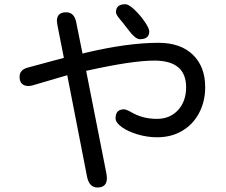

<svg xmlns="http://www.w3.org/2000/svg" viewBox="-20 -792 1040 885"><path d="M668 -647.5Q668 -611.3 625 -611.3Q603.5 -611.3 570.3 -656.2Q538.1 -698.2 532.2 -704.1Q514.6 -724.6 514.6 -736.3Q514.6 -772.5 557.6 -772.5Q573.2 -772.5 599.6 -747.6Q626 -722.7 647 -691.9Q668 -661.1 668 -647.5ZM472.7 29.3Q472.7 72.3 428.7 72.3Q392.6 72.3 381.8 25.4L290 -445.3L127 -397.5L112.3 -395.5Q70.3 -395.5 70.3 -438.5Q70.3 -468.8 104.5 -479.5L274.4 -525.4L245.1 -673.8L242.2 -695.3Q242.2 -735.4 285.2 -735.4Q319.3 -735.4 330.1 -695.3L360.4 -544.9L371.1 -547.9Q567.4 -594.7 710 -594.7Q812.5 -594.7 869.1 -539.6Q925.8 -484.4 925.8 -390.6Q925.8 -325.2 898.4 -272.5Q871.1 -219.7 820.8 -189.5Q770.5 -159.2 704.1 -159.2Q659.2 -159.2 614.7 -172.4Q570.3 -185.5 541.5 -206.1Q512.7 -226.6 512.7 -247.1Q512.7 -288.1 551.8 -288.1Q561.5 -288.1 585.9 -274.4Q637.7 -244.1 703.1 -244.1Q763.7 -244.1 800.8 -284.7Q837.9 -325.2 837.9 -389.6Q837.9 -512.7 691.4 -512.7Q588.9 -512.7 378.9 -465.8H377L470.7 8.8Z"/></svg>

Font: FakePearl
Style: Regular
Weight: 400
Version: Version 1.2